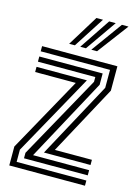

<svg xmlns="http://www.w3.org/2000/svg" viewBox="-121 -865 664 931"><g transform="rotate(15 211.0 -400.0)"><path d="M167.2 -104 373 -484V-574H25V-600H403V-477.8L215 -130H401V-104ZM81 -52V-79.5L313 -498V-522H25V-548H343V-491.2L119.5 -78H401V-52ZM21 0V-95L229 -470H25V-496H277.8L51 -87.2V-26H401V0ZM148.8 -645 244.2 -800H277.2L177.5 -645ZM260 -645 372.2 -800H405.2L288.8 -645ZM204.5 -645 308.2 -800H341.2L233 -645Z"/></g></svg>

Font: Big Shoulders Inline Text Black
Style: Regular
Weight: 900
Designer: Patric King
Foundry: XO Type Co
Version: Version 1.000